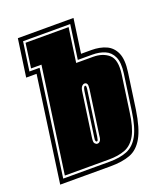

<svg xmlns="http://www.w3.org/2000/svg" viewBox="-114 -668 636 746"><g transform="rotate(-20 203.5 -295.5)"><path d="M7 0 68 -436H25L47 -591H277L257 -450H300Q334 -450 360 -438.5Q386 -427 398.5 -399Q411 -371 404 -321L383 -173Q372 -100 351 -62.5Q330 -25 297 -12.5Q264 0 215 0ZM26 -18H217Q261 -18 290.5 -30Q320 -42 338.5 -75.5Q357 -109 366 -173L387 -321Q393 -365 382 -389Q371 -413 348.5 -422.5Q326 -432 297 -432H237L257 -573H62L45 -454H87ZM36 -27 98 -463H55L69 -564H247L227 -423H296Q337 -423 361.5 -401.5Q386 -380 378 -321L357 -173Q349 -112 331.5 -80.5Q314 -49 286 -38Q258 -27 218 -27ZM197 -100Q205 -100 209 -106Q214 -111 215 -127L241 -310Q243 -326 240 -331Q237 -337 230 -337Q224 -337 218.5 -331Q213 -325 211 -310L185 -127Q183 -110 187 -106Q192 -100 197 -100ZM198 -109Q195 -109 194 -113Q192 -116 194 -127L220 -310Q223 -328 229 -328Q235 -328 232 -310L206 -127Q204 -116 203 -113Q202 -109 198 -109Z"/></g></svg>

Font: Alumni Sans Collegiate One
Style: Italic
Weight: 400
Italic angle: -8°
Designer: Robert E. Leuschke
Foundry: Robert E. Leuschke
Version: Version 1.100